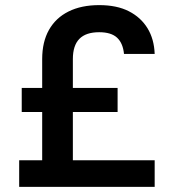

<svg xmlns="http://www.w3.org/2000/svg" viewBox="-20 -731 680 751"><path d="M55 0V-104H145V-293H65V-387H145V-500Q145 -567 171.5 -614Q198 -661 248 -686Q298 -711 368 -711Q437 -711 484 -687Q531 -663 557 -620.5Q583 -578 585 -520H465Q461 -562 438 -583.5Q415 -605 368 -605Q316 -605 290.5 -579Q265 -553 265 -500V-387H440V-293H265V-104H585V0Z"/></svg>

Font: Golos Text Medium
Style: Regular
Weight: 500
Designer: A.Korolkova, Vitaly Kuzmin
Foundry: ParaType Ltd
Version: Version 2.004